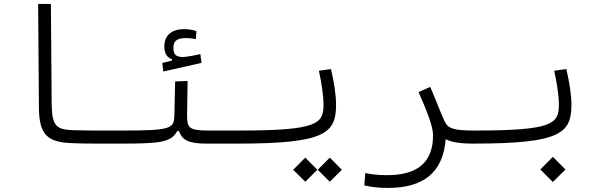

<svg xmlns="http://www.w3.org/2000/svg" viewBox="-20 -713 2970 956"><path d="M580.1 2C597.7 2 606.4 -9.3 606.4 -33.7C606.4 -53.7 598.1 -63 585.9 -63C567.9 -63 551.3 -63 535.2 -63C459.5 -63 401.9 -63 347.7 -64.5C259.3 -67.4 238.3 -85 237.3 -197.3L233.4 -693.4H169.9L173.8 -175.3C174.8 -41 218.3 -5.9 332 -0.5C391.6 2.4 458.5 2 530.3 2C546.9 2 563.5 2 580.1 2Z M580.1 2C769.5 2 832.5 -2.4 862.3 -60.5H871.1C887.2 -15.1 919.4 2 1007.3 2H1166C1189.5 2 1205.1 -4.9 1205.1 -33.2C1205.1 -55.2 1196.8 -63 1171.9 -63H1018.6C916.5 -63 911.6 -78.1 911.6 -142.6L914.1 -309.6L852.1 -307.6L848.1 -137.7C846.7 -71.8 830.1 -63 585.9 -63ZM793 -356.9 983.4 -399.9 977.5 -443.4C947.3 -437.5 911.6 -429.2 890.1 -429.2C856.9 -429.2 843.3 -440.9 843.3 -475.6C843.3 -507.3 859.4 -523.4 905.8 -523.4C923.3 -523.4 939 -521 955.6 -518.6L958 -558.1C939.5 -564.5 920.4 -567.9 896.5 -567.9C835.9 -567.9 798.3 -538.1 798.3 -481.9C798.3 -447.8 810.5 -426.8 836.4 -418V-411.6L788.1 -399.4Z M1166 2C1598.6 2 1653.3 -49.3 1653.3 -191.4C1653.3 -241.2 1643.1 -306.2 1627.9 -369.1L1567.9 -360.8C1580.1 -301.8 1590.8 -241.2 1590.8 -192.4C1590.8 -97.2 1563 -63 1171.9 -63C1161.1 -63 1153.3 -53.7 1153.3 -33.7C1153.3 -9.8 1156.7 2 1166 2ZM1500 191.9 1560.1 132.3 1500 71.8 1439.9 132.3ZM1622.1 191.9 1682.1 132.3 1622.1 71.8 1562 132.3Z M2199.2 -20C2226.1 -5.9 2265.6 2 2337.9 2C2361.3 2 2377 -5.9 2377 -33.2C2377 -56.2 2368.2 -63 2343.8 -63C2235.4 -63 2211.4 -74.2 2195.3 -106C2175.8 -145 2159.7 -193.8 2122.1 -280.3L2064 -254.4C2101.1 -169.9 2136.2 -87.4 2136.2 -40C2136.2 97.2 2058.1 159.2 1905.8 159.2C1861.8 159.2 1835.4 155.3 1798.8 148.9L1793.9 210C1827.6 218.3 1866.2 222.7 1911.6 222.7C2085.9 222.7 2186 148.4 2199.2 -20Z M2337.9 2C2770.5 2 2825.2 -49.3 2825.2 -191.4C2825.2 -241.2 2814.9 -306.2 2799.8 -369.1L2739.7 -360.8C2752 -301.8 2762.7 -241.2 2762.7 -192.4C2762.7 -97.2 2734.9 -63 2343.8 -63C2333 -63 2325.2 -53.7 2325.2 -33.7C2325.2 -9.8 2328.6 2 2337.9 2ZM2732.9 193.4 2795.4 130.9 2732.9 67.9 2670.4 130.9Z"/></svg>

Font: Cascadia Code PL Light
Style: Regular
Weight: 300
Monospace: yes
Designer: Aaron Bell
Foundry: Saja Typeworks
Version: Version 2404.023